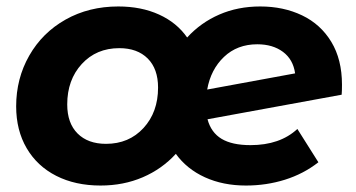

<svg xmlns="http://www.w3.org/2000/svg" viewBox="-20 -566 1102 594"><path d="M1038 -304Q1038 -284 1037 -273L622 -197Q633 -156 665.5 -136.5Q698 -117 755 -117Q846 -117 900 -167L965 -64Q919 -28 861.5 -10Q804 8 741 8Q670 8 614 -17.5Q558 -43 524 -90Q481 -43 421.5 -17.5Q362 8 291 8Q213 8 154 -22Q95 -52 62.5 -107.5Q30 -163 30 -237Q30 -323 70.5 -394Q111 -465 183 -505.5Q255 -546 346 -546Q417 -546 472 -521Q527 -496 559 -450Q601 -496 658.5 -521Q716 -546 785 -546Q857 -546 914.5 -518.5Q972 -491 1005 -436.5Q1038 -382 1038 -304ZM621 -289 893 -339Q887 -382 855.5 -405.5Q824 -429 776 -429Q714 -429 673 -390Q632 -351 621 -289ZM469 -295Q469 -353 437 -385Q405 -417 349 -417Q278 -417 233 -368Q188 -319 188 -243Q188 -185 220 -153Q252 -121 308 -121Q379 -121 424 -170Q469 -219 469 -295Z"/></svg>

Font: Montserrat Alternates
Style: Bold Italic
Weight: 700
Italic angle: -11.3°
Designer: Julieta Ulanovsky
Foundry: Julieta Ulanovsky
Version: Version 7.200